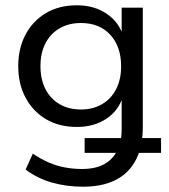

<svg xmlns="http://www.w3.org/2000/svg" viewBox="-20 -517 639 726"><path d="M294 189Q231 189 175.5 173Q120 157 77 124L104 64Q134 84 163.5 97Q193 110 225 116Q257 122 290 122Q341 122 374.5 103.5Q408 85 424 50L434 61H300V5H444L434 22Q437 11 438.5 -1Q440 -13 440 -26V-156H446Q430 -100 383 -68.5Q336 -37 271 -37Q204 -37 154.5 -66Q105 -95 77 -147Q49 -199 49 -267Q49 -335 77 -387Q105 -439 154.5 -468Q204 -497 271 -497Q336 -497 383.5 -465Q431 -433 447 -377H440V-488H520V-37Q520 -20 518.5 -4Q517 12 514 26L508 5H589V61H488L509 50Q488 119 434 154Q380 189 294 189ZM286 -103Q332 -103 366.5 -123.5Q401 -144 419.5 -180.5Q438 -217 438 -266Q438 -341 397 -385.5Q356 -430 286 -430Q240 -430 205.5 -410Q171 -390 152 -353.5Q133 -317 133 -267Q133 -217 152 -180Q171 -143 205.5 -123Q240 -103 286 -103Z"/></svg>

Font: Nunito Sans 11pt
Style: Regular
Weight: 400
Version: Version 3.101;gftools[0.9.27]